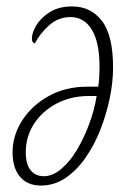

<svg xmlns="http://www.w3.org/2000/svg" viewBox="-20 -566 401 596"><path d="M107 10Q65 10 42 -17.5Q19 -45 19 -93Q19 -145 48.5 -191.5Q78 -238 130.5 -267.5Q183 -297 252 -297H285Q287 -309 288 -327.5Q289 -346 289 -357Q289 -435 265 -474Q241 -513 199 -513Q161 -513 132.5 -487.5Q104 -462 88 -431Q79 -433 79 -447Q79 -464 92.5 -487Q106 -510 134 -528Q162 -546 204 -546Q262 -546 296.5 -501Q331 -456 331 -356Q331 -311 320.5 -260.5Q310 -210 291 -162Q272 -114 244.5 -75Q217 -36 182.5 -13Q148 10 107 10ZM116 -19Q143 -19 169.5 -41Q196 -63 218 -99.5Q240 -136 256.5 -180Q273 -224 280 -268H256Q200 -268 155.5 -244.5Q111 -221 85.5 -181.5Q60 -142 60 -93Q60 -55 75.5 -37Q91 -19 116 -19Z"/></svg>

Font: Noto Serif ExtraCondensed ExtraLight
Style: Italic
Weight: 200
Width: 2
Italic angle: -12°
Designer: Monotype Design Team
Foundry: Monotype Imaging Inc.
Version: Version 2.014; ttfautohint (v1.8.4.7-5d5b)